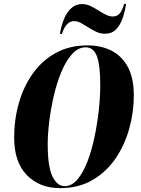

<svg xmlns="http://www.w3.org/2000/svg" viewBox="-20 -959 725 990"><path d="M290 11Q184 11 118.5 -56Q53 -123 53 -250Q53 -343 77.5 -428.5Q102 -514 150 -581Q198 -648 268.5 -686.5Q339 -725 432 -725Q500 -725 553.5 -698.5Q607 -672 638.5 -615Q670 -558 670 -466Q670 -381 646.5 -296Q623 -211 576 -142Q529 -73 457.5 -31Q386 11 290 11ZM313 1Q350 1 379.5 -34Q409 -69 431 -126.5Q453 -184 467.5 -253.5Q482 -323 489.5 -392.5Q497 -462 497 -520Q497 -624 479.5 -669.5Q462 -715 422 -715Q383 -715 351.5 -680Q320 -645 296.5 -588.5Q273 -532 257.5 -465Q242 -398 234 -332.5Q226 -267 226 -216Q226 -98 251 -48.5Q276 1 313 1ZM522 -785Q498 -785 476.5 -795Q455 -805 435.5 -817.5Q416 -830 398 -840Q380 -850 362 -850Q344 -850 331 -838.5Q318 -827 310.5 -812Q303 -797 299 -784H289Q295 -823 309 -858.5Q323 -894 346.5 -916Q370 -938 403 -938Q425 -938 445.5 -928.5Q466 -919 486 -906Q506 -893 525 -883.5Q544 -874 562 -874Q585 -874 598.5 -891Q612 -908 620 -939H630Q624 -898 611.5 -863Q599 -828 577.5 -806.5Q556 -785 522 -785Z"/></svg>

Font: Noto Serif Display ExtraCondensed Black
Style: Italic
Weight: 900
Width: 2
Italic angle: -12°
Designer: Monotype Design Team
Foundry: Monotype Imaging Inc.
Version: Version 2.009